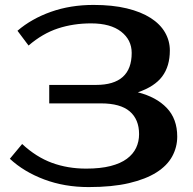

<svg xmlns="http://www.w3.org/2000/svg" viewBox="-20 -740 785 780"><path d="M350 -645Q278 -645 215.5 -624.5Q153 -604 96 -555L51 -615Q108 -664 187 -692Q266 -720 360 -720Q437 -720 495 -706Q553 -692 592 -667Q631 -642 650.5 -608Q670 -574 670 -535Q670 -471 639 -429.5Q608 -388 540 -365Q615 -346 657.5 -301.5Q700 -257 700 -185Q700 -142 679.5 -104.5Q659 -67 615.5 -39.5Q572 -12 504 4Q436 20 340 20Q242 20 159.5 -11Q77 -42 20 -95L70 -155Q127 -102 191 -78.5Q255 -55 330 -55Q388 -55 429 -65.5Q470 -76 495.5 -95Q521 -114 533 -139.5Q545 -165 545 -195Q545 -255 507 -287.5Q469 -320 390 -320H180V-395H370Q515 -395 515 -525Q515 -578 472 -611.5Q429 -645 350 -645Z"/></svg>

Font: Prosto One
Style: Regular
Weight: 400
Designer: Pavel Emelyanov and Jovanny lemonad
Foundry: Pavel Emelyanov and Jovanny Lemonad
Version: Version 1.001